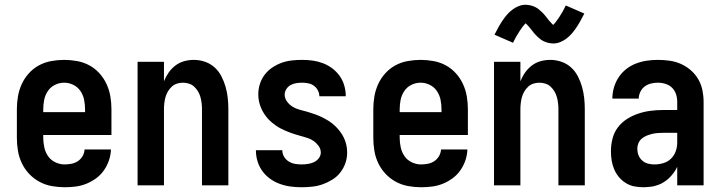

<svg xmlns="http://www.w3.org/2000/svg" viewBox="-20 -780 3040 808"><path d="M252 8Q225 8 197.5 3Q170 -2 146 -15Q122 -28 103 -48Q84 -68 72 -93Q60 -118 55.5 -145.5Q51 -173 51 -200V-320Q51 -347 55.5 -374Q60 -401 71.5 -426Q83 -451 101.5 -471.5Q120 -492 144 -505Q168 -518 195.5 -523Q223 -528 250 -528Q277 -528 304.5 -523Q332 -518 356 -505Q380 -492 398.5 -471.5Q417 -451 428.5 -426Q440 -401 444.5 -374Q449 -347 449 -320V-212H162V-200Q162 -180 166.5 -159.5Q171 -139 182.5 -122.5Q194 -106 213 -97Q232 -88 252 -88Q267 -88 281.5 -91Q296 -94 308 -102Q320 -110 327.5 -123Q335 -136 336 -151H447Q446 -127 438.5 -105Q431 -83 417.5 -63.5Q404 -44 385 -30Q366 -16 344 -7Q322 2 299 5Q276 8 252 8ZM162 -308H338V-320Q338 -340 334 -360Q330 -380 318.5 -397Q307 -414 288.5 -423Q270 -432 250 -432Q230 -432 211.5 -423Q193 -414 181.5 -397Q170 -380 166 -360Q162 -340 162 -320Z M559 0V-520H670V-438Q678 -458 690 -475Q702 -492 718.5 -504.5Q735 -517 755 -522.5Q775 -528 796 -528Q820 -528 843 -520Q866 -512 883.5 -496Q901 -480 912 -458.5Q923 -437 929.5 -414Q936 -391 938.5 -367.5Q941 -344 941 -320V0H830V-320Q830 -333 828.5 -346Q827 -359 823.5 -371.5Q820 -384 813.5 -395Q807 -406 797.5 -415Q788 -424 775.5 -428Q763 -432 750 -432Q737 -432 724.5 -428Q712 -424 702.5 -415Q693 -406 686.5 -395Q680 -384 676.5 -371.5Q673 -359 671.5 -346Q670 -333 670 -320V0Z M1249 8Q1226 8 1203 5Q1180 2 1158 -6Q1136 -14 1117 -27.5Q1098 -41 1084.5 -59.5Q1071 -78 1064 -100.5Q1057 -123 1057 -146V-148H1168V-147Q1168 -133 1175.5 -120.5Q1183 -108 1195 -100.5Q1207 -93 1221 -90.5Q1235 -88 1249 -88Q1262 -88 1275.5 -90Q1289 -92 1301 -97.5Q1313 -103 1321.5 -114Q1330 -125 1330 -138Q1330 -153 1321 -165.5Q1312 -178 1300 -186.5Q1288 -195 1274 -199.5Q1260 -204 1245 -208Q1223 -214 1202 -221.5Q1181 -229 1161 -239.5Q1141 -250 1123.5 -265Q1106 -280 1093.5 -298.5Q1081 -317 1074 -338.5Q1067 -360 1067 -383Q1067 -405 1073.5 -426Q1080 -447 1093.5 -465Q1107 -483 1125.5 -495.5Q1144 -508 1164.5 -515.5Q1185 -523 1207 -525.5Q1229 -528 1251 -528Q1274 -528 1296 -525Q1318 -522 1339 -514Q1360 -506 1378 -492.5Q1396 -479 1409 -461Q1422 -443 1428.5 -421Q1435 -399 1435 -377V-375H1324Q1324 -388 1317.5 -400Q1311 -412 1300.5 -419.5Q1290 -427 1277 -429.5Q1264 -432 1251 -432Q1239 -432 1226.5 -430Q1214 -428 1203 -422Q1192 -416 1185 -405Q1178 -394 1178 -382Q1178 -366 1188 -352.5Q1198 -339 1212 -330.5Q1226 -322 1242 -318Q1258 -314 1273.5 -309.5Q1289 -305 1304.5 -299.5Q1320 -294 1334.5 -287Q1349 -280 1362.5 -271.5Q1376 -263 1388 -252Q1400 -241 1410 -228Q1420 -215 1427 -200.5Q1434 -186 1437.5 -170Q1441 -154 1441 -138Q1441 -115 1433.5 -93.5Q1426 -72 1412 -54Q1398 -36 1378.5 -24Q1359 -12 1338 -4.5Q1317 3 1294 5.5Q1271 8 1249 8Z M1752 8Q1725 8 1697.5 3Q1670 -2 1646 -15Q1622 -28 1603 -48Q1584 -68 1572 -93Q1560 -118 1555.5 -145.5Q1551 -173 1551 -200V-320Q1551 -347 1555.5 -374Q1560 -401 1571.5 -426Q1583 -451 1601.5 -471.5Q1620 -492 1644 -505Q1668 -518 1695.5 -523Q1723 -528 1750 -528Q1777 -528 1804.5 -523Q1832 -518 1856 -505Q1880 -492 1898.5 -471.5Q1917 -451 1928.5 -426Q1940 -401 1944.5 -374Q1949 -347 1949 -320V-212H1662V-200Q1662 -180 1666.5 -159.5Q1671 -139 1682.5 -122.5Q1694 -106 1713 -97Q1732 -88 1752 -88Q1767 -88 1781.5 -91Q1796 -94 1808 -102Q1820 -110 1827.5 -123Q1835 -136 1836 -151H1947Q1946 -127 1938.5 -105Q1931 -83 1917.5 -63.5Q1904 -44 1885 -30Q1866 -16 1844 -7Q1822 2 1799 5Q1776 8 1752 8ZM1662 -308H1838V-320Q1838 -340 1834 -360Q1830 -380 1818.5 -397Q1807 -414 1788.5 -423Q1770 -432 1750 -432Q1730 -432 1711.5 -423Q1693 -414 1681.5 -397Q1670 -380 1666 -360Q1662 -340 1662 -320Z M2059 0V-520H2170V-438Q2178 -458 2190 -475Q2202 -492 2218.5 -504.5Q2235 -517 2255 -522.5Q2275 -528 2296 -528Q2320 -528 2343 -520Q2366 -512 2383.5 -496Q2401 -480 2412 -458.5Q2423 -437 2429.5 -414Q2436 -391 2438.5 -367.5Q2441 -344 2441 -320V0H2330V-320Q2330 -333 2328.5 -346Q2327 -359 2323.5 -371.5Q2320 -384 2313.5 -395Q2307 -406 2297.5 -415Q2288 -424 2275.5 -428Q2263 -432 2250 -432Q2237 -432 2224.5 -428Q2212 -424 2202.5 -415Q2193 -406 2186.5 -395Q2180 -384 2176.5 -371.5Q2173 -359 2171.5 -346Q2170 -333 2170 -320V0ZM2308 -597Q2302 -597 2296.5 -598Q2291 -599 2286 -600Q2281 -601 2276 -603Q2271 -605 2266 -607.5Q2261 -610 2257.5 -612.5Q2254 -615 2249.5 -619Q2245 -623 2240.5 -627Q2236 -631 2232.5 -635Q2229 -639 2226 -642.5Q2223 -646 2220 -650Q2217 -654 2213 -659Q2209 -664 2205 -668.5Q2201 -673 2198.5 -675.5Q2196 -678 2192 -682Q2190 -680 2186.5 -676Q2183 -672 2181 -669.5Q2179 -667 2177 -664Q2175 -661 2172.5 -657.5Q2170 -654 2167.5 -650.5Q2165 -647 2162.5 -642.5Q2160 -638 2157 -633.5Q2154 -629 2151 -623.5Q2148 -618 2145 -612Q2142 -606 2139 -600L2061 -634Q2070 -652 2078.5 -667Q2087 -682 2095.5 -694.5Q2104 -707 2113 -717.5Q2122 -728 2134.5 -738Q2147 -748 2162 -754Q2177 -760 2192 -760Q2198 -760 2203.5 -759Q2209 -758 2214 -757Q2219 -756 2224 -754Q2229 -752 2234 -749.5Q2239 -747 2242.5 -744.5Q2246 -742 2250.5 -738Q2255 -734 2259.5 -730Q2264 -726 2267.5 -722Q2271 -718 2274 -714.5Q2277 -711 2280 -707Q2283 -703 2287 -698Q2291 -693 2295 -688.5Q2299 -684 2301.5 -681.5Q2304 -679 2308 -675Q2310 -677 2313.5 -681Q2317 -685 2319 -687.5Q2321 -690 2323 -693Q2325 -696 2327.5 -699.5Q2330 -703 2332.5 -706.5Q2335 -710 2337.5 -714.5Q2340 -719 2343 -723.5Q2346 -728 2349 -733.5Q2352 -739 2355 -745Q2358 -751 2361 -757L2439 -723Q2430 -705 2421.5 -690Q2413 -675 2404.5 -662.5Q2396 -650 2387 -639.5Q2378 -629 2365.5 -619Q2353 -609 2338 -603Q2323 -597 2308 -597Z M2689 8Q2669 8 2650 4.5Q2631 1 2614 -9.5Q2597 -20 2584.5 -35Q2572 -50 2564.5 -68Q2557 -86 2554 -105Q2551 -124 2551 -144Q2551 -170 2557.5 -196Q2564 -222 2579.5 -243Q2595 -264 2617.5 -278.5Q2640 -293 2665 -301.5Q2690 -310 2716.5 -313.5Q2743 -317 2769 -317H2830V-351Q2830 -368 2825 -383.5Q2820 -399 2808.5 -410.5Q2797 -422 2781 -427Q2765 -432 2748 -432Q2734 -432 2719.5 -428.5Q2705 -425 2693 -416Q2681 -407 2674.5 -393Q2668 -379 2668 -365H2557Q2557 -388 2563.5 -411Q2570 -434 2583 -454Q2596 -474 2615 -489Q2634 -504 2656 -512.5Q2678 -521 2701.5 -524.5Q2725 -528 2748 -528Q2773 -528 2798 -524.5Q2823 -521 2845.5 -511Q2868 -501 2887 -484.5Q2906 -468 2918.5 -446.5Q2931 -425 2936 -400.5Q2941 -376 2941 -351V0H2830V-78Q2825 -68 2823.5 -65.5Q2822 -63 2819 -58.5Q2816 -54 2812.5 -49.5Q2809 -45 2805.5 -41Q2802 -37 2798 -33Q2794 -29 2790 -25.5Q2786 -22 2781.5 -19Q2777 -16 2772.5 -13Q2768 -10 2763 -7.5Q2758 -5 2753 -3Q2748 -1 2742.5 0.5Q2737 2 2732 3.5Q2727 5 2721.5 5.5Q2716 6 2710.5 6.5Q2705 7 2699.5 7.5Q2694 8 2689 8ZM2734 -88Q2753 -88 2771.5 -93.5Q2790 -99 2803.5 -112Q2817 -125 2823.5 -143Q2830 -161 2830 -180V-221H2769Q2757 -221 2745.5 -220Q2734 -219 2722.5 -216Q2711 -213 2700 -208.5Q2689 -204 2680 -196Q2671 -188 2666.5 -177Q2662 -166 2662 -154Q2662 -140 2667 -127Q2672 -114 2682.5 -104.5Q2693 -95 2706.5 -91.5Q2720 -88 2734 -88Z"/></svg>

Font: Iosevka Web
Style: Bold
Weight: 700
Monospace: yes
Designer: Belleve Invis
Foundry: Belleve Invis
Version: Version 28.0.3; ttfautohint (v1.8.3)